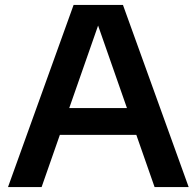

<svg xmlns="http://www.w3.org/2000/svg" viewBox="-20 -760 798 780"><path d="M12.5 0 279 -740H479.5L746.5 0H608L370.5 -679H386.5L149 0ZM188 -212 220 -321H538L570 -212Z"/></svg>

Font: Encode Sans SC SemiExpanded SemiBold
Style: Regular
Weight: 600
Width: 6
Designer: Multiple Designers
Foundry: Impallari Type
Version: Version 3.002